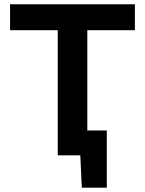

<svg xmlns="http://www.w3.org/2000/svg" viewBox="-20 -733 684 906"><path d="M252.5 0V-590.5H27.5V-713H616.5V-590.5H392V-117.5H484V152.5H366L359 0Z"/></svg>

Font: Heraclito SemiBold
Style: Regular
Weight: 600
Designer: Kostas Bartsokas (font) & Cristiano Sobral (main changes)
Foundry: Kostas Bartsokas (font) & Cristiano Sobral (main changes)
Version: Version 1.00;July 8, 2020;FontCreator 13.0.0.2655 64-bit